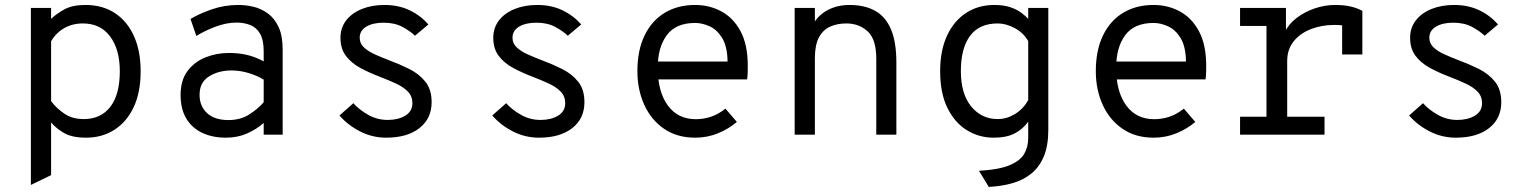

<svg xmlns="http://www.w3.org/2000/svg" viewBox="-20 -543 6200 774"><path d="M104.5 202.5V-511H186V-467Q209.5 -489 241 -506Q272.5 -523 324.5 -523Q393.5 -523 443.2 -490.2Q493 -457.5 520 -397.5Q547 -337.5 547 -256Q547 -170.5 518.8 -110.8Q490.5 -51 440.8 -19.5Q391 12 327.5 12Q271.5 12 239.2 -6.2Q207 -24.5 186 -49.5V163ZM317.5 -63Q387 -63 425 -112.8Q463 -162.5 463 -256Q463 -343.5 424 -396Q385 -448.5 314 -448.5Q272 -448.5 238.8 -429.5Q205.5 -410.5 186 -376.5V-135Q209.5 -104.5 241 -83.8Q272.5 -63 317.5 -63Z M890.5 12Q837 12 795.8 -7.2Q754.5 -26.5 731.2 -64.8Q708 -103 708 -160.5Q708 -219.5 736 -256.8Q764 -294 808.5 -311.8Q853 -329.5 903 -329.5Q940.5 -329.5 974.2 -322Q1008 -314.5 1043 -295.5V-335.5Q1043 -382.5 1028 -407.8Q1013 -433 988 -442.5Q963 -452 933.5 -452Q892.5 -452 848.2 -435.2Q804 -418.5 771.5 -398L748 -466.5Q781.5 -487 832.8 -505Q884 -523 941.5 -523Q970.5 -523 1001.5 -515.8Q1032.5 -508.5 1059.5 -489Q1086.5 -469.5 1103 -434.2Q1119.5 -399 1119.5 -342.5V0H1043V-47.5Q1014.5 -22 976.2 -5Q938 12 890.5 12ZM901 -59Q949.5 -59 985 -81.8Q1020.5 -104.5 1043 -131V-222Q1019 -237 984 -248Q949 -259 913 -259Q861.5 -259 823 -235.2Q784.5 -211.5 784.5 -160.5Q784.5 -115 814.8 -87Q845 -59 901 -59Z M1537 12Q1480.5 12 1431 -13.5Q1381.5 -39 1348.5 -77.5L1404.5 -127Q1427.5 -101 1464 -80.2Q1500.5 -59.5 1543 -59.5Q1585 -59.5 1613.8 -76.8Q1642.5 -94 1642.5 -127.5Q1642.5 -155 1624.2 -173.8Q1606 -192.5 1576.2 -206.2Q1546.5 -220 1512.5 -233Q1469 -249.5 1432.5 -269.2Q1396 -289 1374.2 -318Q1352.5 -347 1352.5 -390.5Q1352.5 -431 1375.5 -460.8Q1398.5 -490.5 1438.8 -506.8Q1479 -523 1530 -523Q1586.5 -523 1631 -501.8Q1675.5 -480.5 1707 -444.5L1653 -399Q1633 -418 1601.8 -434.8Q1570.5 -451.5 1526.5 -451.5Q1483 -451.5 1456.5 -435.5Q1430 -419.5 1430 -391Q1430 -368 1447 -352Q1464 -336 1491.2 -323.8Q1518.5 -311.5 1550 -299.5Q1590.5 -284.5 1629.8 -265Q1669 -245.5 1694.5 -214Q1720 -182.5 1720 -131Q1720 -65 1670.8 -26.5Q1621.5 12 1537 12Z M2153 12Q2096.5 12 2047 -13.5Q1997.5 -39 1964.5 -77.5L2020.5 -127Q2043.5 -101 2080 -80.2Q2116.5 -59.5 2159 -59.5Q2201 -59.5 2229.8 -76.8Q2258.5 -94 2258.5 -127.5Q2258.5 -155 2240.2 -173.8Q2222 -192.5 2192.2 -206.2Q2162.5 -220 2128.5 -233Q2085 -249.5 2048.5 -269.2Q2012 -289 1990.2 -318Q1968.5 -347 1968.5 -390.5Q1968.5 -431 1991.5 -460.8Q2014.5 -490.5 2054.8 -506.8Q2095 -523 2146 -523Q2202.5 -523 2247 -501.8Q2291.5 -480.5 2323 -444.5L2269 -399Q2249 -418 2217.8 -434.8Q2186.5 -451.5 2142.5 -451.5Q2099 -451.5 2072.5 -435.5Q2046 -419.5 2046 -391Q2046 -368 2063 -352Q2080 -336 2107.2 -323.8Q2134.5 -311.5 2166 -299.5Q2206.5 -284.5 2245.8 -265Q2285 -245.5 2310.5 -214Q2336 -182.5 2336 -131Q2336 -65 2286.8 -26.5Q2237.5 12 2153 12Z M2782.5 12Q2709 12 2656.8 -24Q2604.5 -60 2577 -121Q2549.5 -182 2549.5 -256Q2549.5 -340.5 2578.5 -400.2Q2607.5 -460 2659.8 -491.5Q2712 -523 2782.5 -523Q2840 -523 2888.2 -497Q2936.5 -471 2965.5 -416.8Q2994.5 -362.5 2994.5 -277.5Q2994.5 -268 2994.2 -254.2Q2994 -240.5 2992 -223H2613.5V-295H2913Q2912 -356 2891.2 -389.8Q2870.5 -423.5 2840.5 -437Q2810.5 -450.5 2782.5 -450.5Q2704.5 -450.5 2668 -401.2Q2631.5 -352 2631.5 -269.5Q2631.5 -173.5 2672 -118Q2712.5 -62.5 2785 -62.5Q2815.5 -62.5 2845.5 -72.2Q2875.5 -82 2904.5 -105L2950.5 -51.5Q2918.5 -24 2875.2 -6Q2832 12 2782.5 12Z M3183.5 0V-511H3265V-415.5L3252 -433Q3264 -461 3286 -481Q3308 -501 3338 -512Q3368 -523 3404.5 -523Q3465.5 -523 3507.8 -499.5Q3550 -476 3571.8 -424.8Q3593.5 -373.5 3593.5 -290.5V0H3512.5V-306Q3512.5 -384.5 3477.8 -416.5Q3443 -448.5 3392 -448.5Q3355 -448.5 3326.2 -435.5Q3297.5 -422.5 3281.2 -392Q3265 -361.5 3265 -308V0Z M3966 210.5 3926.5 145.5Q4006.5 141 4049.5 123.2Q4092.5 105.5 4108.8 77.2Q4125 49 4125 13.5V-52.5Q4103 -22 4070.2 -5Q4037.5 12 3985 12Q3927 12 3878 -18Q3829 -48 3799.5 -107.5Q3770 -167 3770 -256Q3770 -340 3798 -399.8Q3826 -459.5 3875 -491.2Q3924 -523 3988.5 -523Q4027 -523 4054 -513.5Q4081 -504 4098.2 -490.8Q4115.5 -477.5 4125 -467V-511H4206V-19.5Q4206 44 4188 87.2Q4170 130.5 4137.5 156.8Q4105 183 4061.2 195.5Q4017.5 208 3966 210.5ZM4002 -63Q4038 -63 4071.5 -83.2Q4105 -103.5 4125 -139.5V-377.5Q4105 -411.5 4070.2 -430Q4035.5 -448.5 4002 -448.5Q3928 -448.5 3890.8 -398.8Q3853.5 -349 3853.5 -256Q3853.5 -164.5 3895.2 -113.8Q3937 -63 4002 -63Z M4630.5 12Q4557 12 4504.8 -24Q4452.5 -60 4425 -121Q4397.5 -182 4397.5 -256Q4397.5 -340.5 4426.5 -400.2Q4455.5 -460 4507.8 -491.5Q4560 -523 4630.5 -523Q4688 -523 4736.2 -497Q4784.5 -471 4813.5 -416.8Q4842.5 -362.5 4842.5 -277.5Q4842.5 -268 4842.2 -254.2Q4842 -240.5 4840 -223H4461.5V-295H4761Q4760 -356 4739.2 -389.8Q4718.5 -423.5 4688.5 -437Q4658.5 -450.5 4630.5 -450.5Q4552.5 -450.5 4516 -401.2Q4479.5 -352 4479.5 -269.5Q4479.5 -173.5 4520 -118Q4560.5 -62.5 4633 -62.5Q4663.5 -62.5 4693.5 -72.2Q4723.5 -82 4752.5 -105L4798.5 -51.5Q4766.5 -24 4723.2 -6Q4680 12 4630.5 12Z M4979 0V-72.5H5085.5V-438.5H4979V-511H5164V-396.5L5158 -411Q5174 -445.5 5206.8 -470.5Q5239.5 -495.5 5280.2 -509.2Q5321 -523 5361.5 -523Q5400.5 -523 5428 -516Q5455.5 -509 5472 -499V-323.5H5390.5V-475L5415.5 -436Q5403 -439.5 5388.8 -441Q5374.5 -442.5 5359 -442.5Q5308.5 -442.5 5265 -425.8Q5221.5 -409 5195.2 -376.5Q5169 -344 5169 -297V-72.5H5319.5V0Z M5849 12Q5792.5 12 5743 -13.5Q5693.5 -39 5660.5 -77.5L5716.5 -127Q5739.5 -101 5776 -80.2Q5812.5 -59.5 5855 -59.5Q5897 -59.5 5925.8 -76.8Q5954.5 -94 5954.5 -127.5Q5954.5 -155 5936.2 -173.8Q5918 -192.5 5888.2 -206.2Q5858.5 -220 5824.5 -233Q5781 -249.5 5744.5 -269.2Q5708 -289 5686.2 -318Q5664.5 -347 5664.5 -390.5Q5664.5 -431 5687.5 -460.8Q5710.5 -490.5 5750.8 -506.8Q5791 -523 5842 -523Q5898.5 -523 5943 -501.8Q5987.5 -480.5 6019 -444.5L5965 -399Q5945 -418 5913.8 -434.8Q5882.5 -451.5 5838.5 -451.5Q5795 -451.5 5768.5 -435.5Q5742 -419.5 5742 -391Q5742 -368 5759 -352Q5776 -336 5803.2 -323.8Q5830.5 -311.5 5862 -299.5Q5902.5 -284.5 5941.8 -265Q5981 -245.5 6006.5 -214Q6032 -182.5 6032 -131Q6032 -65 5982.8 -26.5Q5933.5 12 5849 12Z"/></svg>

Font: Overpass Mono
Style: Regular
Weight: 400
Designer: Delve Withrington, Dave Bailey
Foundry: Delve Fonts LLC
Version: Version 4.000